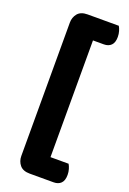

<svg xmlns="http://www.w3.org/2000/svg" viewBox="-150 -771 591 883"><g transform="rotate(20 145.5 -329.5)"><path d="M54.2 -20V-631.8H182.2V-20ZM54.2 -43.6H270.8Q276.1 -34.9 280.1 -21.7Q284.1 -8.4 284.1 6.5Q284.1 34.4 270.9 47.4Q257.8 60.3 235.5 60.3H117.9Q85.1 60.3 69.6 41.6Q54.2 22.8 54.2 -3.1ZM117.9 -718.8H270.8Q276.1 -710.2 280.1 -696.9Q284.1 -683.6 284.1 -668.7Q284.1 -640.8 270.9 -627.9Q257.8 -614.9 235.5 -614.9H54.2V-655.4Q54.2 -681.3 69.6 -700.1Q85.1 -718.8 117.9 -718.8Z"/></g></svg>

Font: Baloo Tamma 2
Style: Regular
Weight: 400
Designer: Divya Kowshik, Shuchita Grover and Ek Type
Foundry: Ek Type
Version: Version 1.700